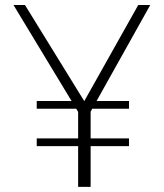

<svg xmlns="http://www.w3.org/2000/svg" viewBox="-20 -730 641 750"><path d="M123.5 -305.2V-335.4H483.9V-305.2ZM123.5 -159.2V-189.5H483.9V-159.2ZM285.2 0V-293L32.7 -710.4H77.6L309.1 -335L520 -710.4H566.9L334 -293.9V0Z"/></svg>

Font: Comme Thin
Style: Regular
Weight: 250
Version: Version 1.000;gftools[0.9.27]